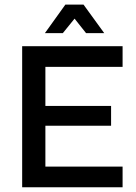

<svg xmlns="http://www.w3.org/2000/svg" viewBox="-20 -796 580 816"><path d="M345.7 -655.3Q365.2 -655.3 422.9 -655.3Q401.4 -685.5 335 -776.4Q315.4 -776.4 257.8 -776.4Q236.3 -746.1 170.9 -655.3Q190.4 -655.3 247.1 -655.3Q259.8 -670.9 296.9 -716.8Q309.6 -701.2 345.7 -655.3ZM452.1 -345.7Q381.8 -345.7 172.9 -345.7Q172.9 -387.7 172.9 -511.7Q254.9 -511.7 501 -511.7Q501 -534.2 501 -599.6Q394.5 -599.6 74.2 -599.6Q74.2 -562.5 74.2 -450.2Q74.2 -337.9 74.2 0Q180.7 0 501 0Q501 -22.5 501 -87.9Q418.9 -87.9 172.9 -87.9Q172.9 -131.8 172.9 -261.7Q243.2 -261.7 452.1 -261.7Q452.1 -283.2 452.1 -345.7Z"/></svg>

Font: TextaAlt
Style: Bold
Weight: 400
Designer: Daniel Hernandez & Miguel Hernandez
Version: Version 1.005;com.myfonts.easy.latinotype.texta.alt-bold.wfk